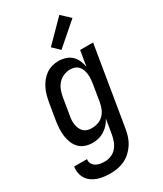

<svg xmlns="http://www.w3.org/2000/svg" viewBox="-252 -857 993 1168"><g transform="rotate(-30 244.5 -272.5)"><path d="M165 223Q142 223 119.5 220.5Q97 218 76 211Q55 204 37 191.5Q19 179 7.5 161.5Q-4 144 -8.5 121.5Q-13 99 -9 76H81Q78 93 86 107.5Q94 122 107.5 130Q121 138 137.5 140.5Q154 143 171 143Q193 143 215 133.5Q237 124 252 106Q267 88 275 66Q283 44 287 22L304 -81Q294 -61 279 -44Q264 -27 245 -15Q226 -3 205 2.5Q184 8 163 8Q136 8 112 0Q88 -8 70.5 -25.5Q53 -43 43.5 -66.5Q34 -90 30.5 -115.5Q27 -141 28.5 -167.5Q30 -194 34 -221L54 -341Q58 -363 64 -385Q70 -407 80 -428Q90 -449 105 -468Q120 -487 139.5 -501Q159 -515 182 -521.5Q205 -528 227 -528Q252 -528 276.5 -520.5Q301 -513 318 -497Q335 -481 345 -459Q355 -437 359 -412L377 -520H468L376 36Q372 60 364 84.5Q356 109 341.5 131.5Q327 154 307 172.5Q287 191 263 202.5Q239 214 214 218.5Q189 223 165 223ZM201 -72Q223 -72 244.5 -79Q266 -86 282.5 -102Q299 -118 308 -139Q317 -160 321 -182L341 -302Q343 -318 344.5 -335Q346 -352 344 -368Q342 -384 337 -399Q332 -414 321.5 -425.5Q311 -437 296 -442.5Q281 -448 265 -448Q242 -448 219.5 -439Q197 -430 180.5 -412Q164 -394 155.5 -372Q147 -350 143 -327L123 -207Q120 -192 119 -176Q118 -160 120.5 -144.5Q123 -129 129 -115.5Q135 -102 145.5 -91.5Q156 -81 171 -76.5Q186 -72 201 -72ZM279 -577 231 -623 374 -768 434 -712Z"/></g></svg>

Font: Iosevka Term Curly Md Obl
Style: Regular
Weight: 500
Italic angle: -9°
Designer: Belleve Invis
Foundry: Belleve Invis
Version: Version 32.3.0